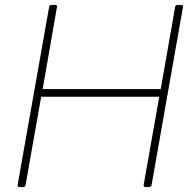

<svg xmlns="http://www.w3.org/2000/svg" viewBox="-20 -754 780 774"><path d="M582 0H566Q559 0 559 -8L622 -364H146L83 -8Q82 -1 74 0H58Q51 0 51 -8L178 -726Q179 -734 187 -734H203Q210 -734 210 -728L152 -395H628L686 -726Q687 -734 695 -734H711Q718 -734 718 -728L591 -8Q590 -1 582 0Z"/></svg>

Font: YamahaIndonesia935. App Thin
Style: Italic
Weight: 100
Italic angle: -10°
Designer: Dalton Maag Ltd
Foundry: Dalton Maag Ltd
Version: Version 1.002; January 01, 2024; Regular/Italic